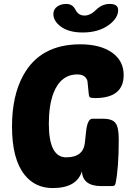

<svg xmlns="http://www.w3.org/2000/svg" viewBox="-20 -945 680 975"><path d="M495 0Q400 0 396 -75Q370 10 247 10Q159 10 105 -57Q41 -137 41 -302Q41 -459 98 -562Q184 -720 388 -720Q489 -720 549 -678Q608 -636 608 -564Q608 -447 463 -447Q442 -447 437 -451Q432 -454 431 -465L424 -534Q414 -567 373 -567Q288 -567 251 -471Q228 -409 228 -317Q228 -146 316 -146Q403 -146 411 -220L417 -276Q424 -342 449 -342H504Q552 -342 568 -318Q583 -297 583 -237Q583 -92 567 -15Q565 0 550 0ZM285 -813Q251 -840 251 -874Q251 -898 271 -912Q289 -925 317 -925Q348 -925 363 -896Q378 -866 409 -866Q439 -866 469 -896Q499 -925 537 -925Q580 -925 580 -894Q580 -854 535 -820Q482 -780 400 -780Q326 -780 285 -813Z"/></svg>

Font: PoetsenOne
Style: Regular
Weight: 400
Designer: Rodrigo Fuenzalida, Pablo Impallari
Foundry: Pablo Impallari, Rodrigo Fuenzalida
Version: Version 1.000